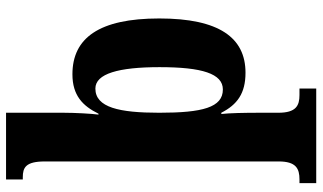

<svg xmlns="http://www.w3.org/2000/svg" viewBox="-230 -570 1040 619"><g transform="rotate(-90 289.5 -260.0)"><path d="M9 240H314V186H293C259 186 236 175 236 118V55C236 10 235 -40 232 -66H236C262 -15 298 12 365 12C478 12 540 -73 540 -266C540 -460 477 -546 360 -546C292 -546 258 -513 233 -462H230C233 -483 236 -538 236 -574V-760H21V-706H28C59 -706 79 -697 79 -635V119C79 175 56 186 21 186H9ZM311 -61C253 -61 236 -127 236 -266C236 -395 253 -472 314 -472C362 -472 383 -397 383 -265C383 -128 362 -61 311 -61Z"/></g></svg>

Font: Noto Serif Sinhala Condensed ExtraBold
Style: Regular
Weight: 800
Width: 3
Designer: Jelle Bosma - Monotype Design Team
Foundry: Monotype Imaging Inc.
Version: Version 2.007